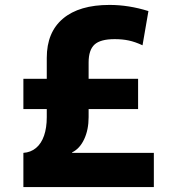

<svg xmlns="http://www.w3.org/2000/svg" viewBox="-20 -760 702 780"><path d="M75 -139Q105 -141 126.5 -159Q148 -177 159 -209Q170 -241 170 -284V-525Q170 -629 236 -684.5Q302 -740 425 -740Q503 -740 583 -715L559 -576Q529 -590 503 -595.5Q477 -601 446 -601Q388 -601 364 -579Q340 -557 340 -506V-284Q340 -233 322 -194.5Q304 -156 273 -141V-139H605V0H75ZM75 -317V-440H541V-317Z"/></svg>

Font: M PLUS 1 ExtraBold
Style: Regular
Weight: 800
Designer: Coji Morishita
Foundry: UNDERFOREST DESIGN
Version: Version 1.001